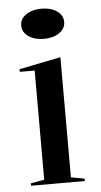

<svg xmlns="http://www.w3.org/2000/svg" viewBox="-52 -754 414 788"><g transform="rotate(-5 154.5 -360.0)"><path d="M149 -596Q123.1 -596 103.2 -603.9Q83.2 -611.8 71.9 -625.9Q60.6 -639.9 60.6 -658Q60.6 -676.6 71.9 -690.5Q83.2 -704.3 103.2 -712.2Q123.1 -720.1 149 -720.1Q175.3 -720.1 195.2 -712.2Q215.2 -704.3 226.5 -690.5Q237.8 -676.6 237.8 -658Q237.8 -639.9 226.5 -625.9Q215.2 -611.8 195.2 -603.9Q175.3 -596 149 -596ZM43.9 0V-10L99.6 -20V-469.7H38.3V-480.7L209.6 -515V-20L265.2 -10V0Z"/></g></svg>

Font: Kalnia Thin
Style: Regular
Weight: 100
Version: Version 1.105